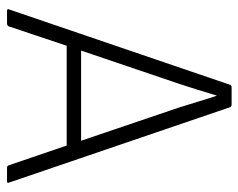

<svg xmlns="http://www.w3.org/2000/svg" viewBox="-88 -608 695 560"><g transform="rotate(90 260.0 -327.5)"><path d="M12 0Q4 0 7 -6L227 -651Q229 -655 234 -655H284Q290 -655 292 -651L512 -6Q515 0 508 0H469Q464 0 462 -4L404 -174H113L56 -4Q53 0 48 0ZM224 -502 127 -216H390L293 -502Q284 -530 276 -557Q268 -584 259 -611H258Q250 -584 241.5 -556.5Q233 -529 224 -502Z"/></g></svg>

Font: Sofia Sans Semi Condensed Light
Style: Regular
Weight: 300
Designer: Botio Nikoltchev, Ani Petrova
Foundry: lettersoup
Version: Version 4.100; ttfautohint (v1.8.4.7-5d5b)